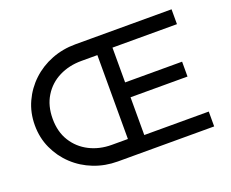

<svg xmlns="http://www.w3.org/2000/svg" viewBox="-107 -831 1215 1008"><g transform="rotate(-20 500.0 -327.0)"><path d="M393.6 0Q323.2 0 260.7 -24.4Q198.2 -48.8 150.9 -93.3Q103.5 -137.7 76.2 -197.3Q48.8 -256.8 48.8 -327.1Q48.8 -397.5 76.2 -457Q103.5 -516.6 150.9 -561Q198.2 -605.5 260.7 -629.9Q323.2 -654.3 393.6 -654.3H484.4V-561.5H393.6Q325.2 -561.5 269.5 -533.7Q213.9 -505.9 181.2 -453.1Q148.4 -400.4 148.4 -327.1Q148.4 -253.9 181.2 -201.7Q213.9 -149.4 269.5 -121.1Q325.2 -92.8 393.6 -92.8H484.4V0ZM483.4 0V-654.3H931.6V-571.3H571.3V-83H931.6V0ZM539.1 -293.9V-377H889.6V-293.9Z"/></g></svg>

Font: Sen
Style: Regular
Weight: 400
Designer: Kosal Sen, Philatype
Foundry: Philatype
Version: Version 2.000;gftools[0.9.31]